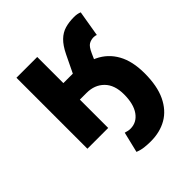

<svg xmlns="http://www.w3.org/2000/svg" viewBox="-195 -629 949 949"><g transform="rotate(-45 279.0 -155.0)"><path d="M312.6 196.1Q289.1 196.1 267.3 193.5Q245.6 190.9 225.1 182.4L251.2 74.4Q262.4 77.6 269.7 79.2Q277.1 80.8 285 80.8Q329.3 80.8 356.1 43.2Q382.9 5.5 382.9 -62.1Q382.9 -127.8 348.1 -162.9Q313.2 -198.1 257 -198.1H210V0H64.7V-496.1H210V-313.4H276.1L319.9 -404.1Q340.5 -446.5 363.6 -468.7Q386.7 -491 414.8 -499.2Q442.8 -507.4 478.3 -507.4Q501 -507.4 518 -500.1L495.2 -364.7Q491.2 -366.7 486.2 -367.5Q481.3 -368.3 476.3 -368.3Q458.1 -368.3 443.1 -359.8Q428 -351.4 413.5 -318.7L387.5 -260.2L273.8 -313.1Q353.1 -313.1 410.2 -285.8Q467.2 -258.6 497.9 -203.2Q528.6 -147.9 528.6 -63.8Q528.6 24.7 501.2 82.4Q473.7 140 425.2 168.1Q376.6 196.1 312.6 196.1Z"/></g></svg>

Font: Source Sans 3 Variable
Style: Regular
Weight: 200
Designer: Paul D. Hunt
Foundry: Adobe Systems Incorporated
Version: Version 3.026